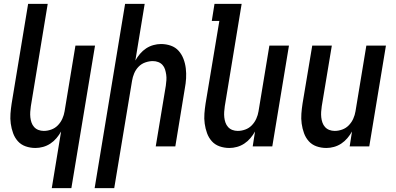

<svg xmlns="http://www.w3.org/2000/svg" viewBox="-20 -755 2040 990"><path d="M247 215 295 -77Q285 -59 271 -42.5Q257 -26 239.5 -14.5Q222 -3 202 2.5Q182 8 163 8Q136 8 112 -0.5Q88 -9 72 -27Q56 -45 47.5 -68.5Q39 -92 35.5 -117.5Q32 -143 34 -169Q36 -195 40 -221L125 -735H226L139 -207Q137 -193 136 -178.5Q135 -164 136.5 -150Q138 -136 142.5 -123Q147 -110 156 -100Q165 -90 178 -85Q191 -80 206 -80Q225 -80 244.5 -87Q264 -94 278.5 -109Q293 -124 301.5 -143Q310 -162 313 -181L369 -520H470L348 215Z M468 215 625 -735H726L678 -443Q688 -461 702 -477.5Q716 -494 733.5 -505.5Q751 -517 771 -522.5Q791 -528 810 -528Q837 -528 861 -519.5Q885 -511 901 -493Q917 -475 926 -451.5Q935 -428 938 -402.5Q941 -377 939.5 -351Q938 -325 933 -299L884 0H783L835 -313Q837 -327 838 -341.5Q839 -356 837 -370Q835 -384 831 -397Q827 -410 818 -420Q809 -430 796 -435Q783 -440 768 -440Q749 -440 729 -433Q709 -426 694.5 -411Q680 -396 672 -377Q664 -358 661 -339L569 215Z M1163 8Q1136 8 1112 -0.5Q1088 -9 1072 -27Q1056 -45 1047.5 -68.5Q1039 -92 1035.5 -117.5Q1032 -143 1034 -169Q1036 -195 1040 -221L1111 -647H1072L1086 -735H1226L1139 -207Q1137 -193 1136 -178.5Q1135 -164 1136.5 -150Q1138 -136 1142.5 -123Q1147 -110 1156 -100Q1165 -90 1178 -85Q1191 -80 1206 -80Q1225 -80 1244.5 -87Q1264 -94 1278.5 -109Q1293 -124 1301.5 -143Q1310 -162 1313 -181L1369 -520H1470L1384 0H1283L1295 -77Q1285 -59 1271 -42.5Q1257 -26 1239.5 -14.5Q1222 -3 1202 2.5Q1182 8 1163 8Z M1663 8Q1636 8 1612 -0.5Q1588 -9 1572 -27Q1556 -45 1547.5 -68.5Q1539 -92 1535.5 -117.5Q1532 -143 1534 -169Q1536 -195 1540 -221L1590 -520H1691L1639 -207Q1637 -193 1636 -178.5Q1635 -164 1636.5 -150Q1638 -136 1642.5 -123Q1647 -110 1656 -100Q1665 -90 1678 -85Q1691 -80 1706 -80Q1725 -80 1744.5 -87Q1764 -94 1778.5 -109Q1793 -124 1801.5 -143Q1810 -162 1813 -181L1869 -520H1970L1884 0H1783L1795 -77Q1785 -59 1771 -42.5Q1757 -26 1739.5 -14.5Q1722 -3 1702 2.5Q1682 8 1663 8Z"/></svg>

Font: Iosevka Term Curly SmBd Obl
Style: Regular
Weight: 600
Italic angle: -9°
Designer: Belleve Invis
Foundry: Belleve Invis
Version: Version 32.3.0